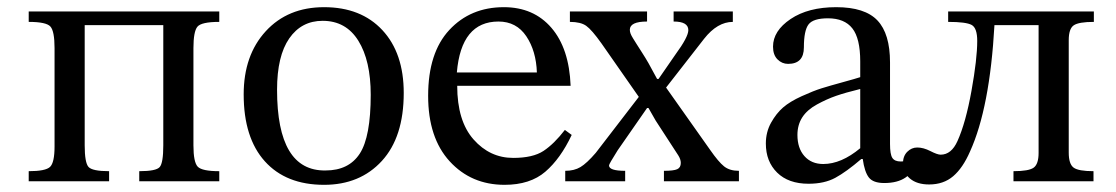

<svg xmlns="http://www.w3.org/2000/svg" viewBox="-20 -505 3111 535"><path d="M60 -444V-473H591V-444Q541 -444 530 -430.5Q519 -417 519 -371V-100Q519 -53 531 -40.5Q543 -28 591 -28V0H368V-28Q415 -28 425 -39.5Q435 -51 435 -100V-435H216V-100Q216 -52 226.5 -40Q237 -28 284 -28V0H60V-28Q107 -28 119.5 -40Q132 -52 132 -97V-371Q132 -418 120.5 -431Q109 -444 60 -444Z M883 -485Q986 -485 1045.5 -421Q1105 -357 1105 -246Q1105 -123 1044 -56.5Q983 10 883 10Q777 10 718 -55.5Q659 -121 659 -242Q659 -351 720.5 -418Q782 -485 883 -485ZM879 -447Q820 -447 786 -398Q752 -349 752 -255Q752 -28 887 -30Q952 -30 982.5 -77Q1013 -124 1013 -241Q1013 -336 978.5 -391.5Q944 -447 879 -447Z M1554 -143 1573 -129Q1542 -63 1499.5 -26.5Q1457 10 1386 10Q1293 10 1233 -55.5Q1173 -121 1173 -238Q1173 -358 1232 -421.5Q1291 -485 1384 -485Q1467 -485 1516.5 -427.5Q1566 -370 1570 -266H1254Q1254 -168 1299.5 -116.5Q1345 -65 1410 -65Q1465 -65 1494.5 -84.5Q1524 -104 1554 -143ZM1253 -303H1476Q1474 -363 1446.5 -404Q1419 -445 1369 -445Q1265 -445 1253 -303Z M2039 0H1830V-29Q1857 -29 1867 -33.5Q1877 -38 1877 -51Q1877 -61 1870 -72L1807 -169L1787 -204H1783L1701 -86Q1677 -48 1677 -44Q1677 -29 1722 -29V0H1555V-29Q1580 -29 1597.5 -39.5Q1615 -50 1640 -79L1760 -235L1656 -384Q1629 -422 1613.5 -433Q1598 -444 1568 -444V-473H1783V-445Q1735 -445 1735 -422Q1735 -417 1737 -411.5Q1739 -406 1744 -398Q1749 -390 1754 -382Q1759 -374 1769 -358.5Q1779 -343 1787 -329L1811 -285H1815L1862 -353Q1898 -402 1898 -421Q1898 -445 1857 -445V-473H2022V-444Q1979 -444 1942 -397L1836 -261L1959 -87Q1982 -54 1997.5 -41.5Q2013 -29 2039 -29Z M2384 -62H2380Q2338 -26 2307.5 -9.5Q2277 7 2233 7Q2177 7 2145.5 -24Q2114 -55 2114 -105Q2114 -137 2128.5 -163Q2143 -189 2162 -205.5Q2181 -222 2214 -237Q2247 -252 2269.5 -259Q2292 -266 2328.5 -276Q2365 -286 2377 -290V-334Q2377 -398 2355 -426Q2333 -454 2287 -454Q2246 -454 2233 -437Q2220 -420 2220 -373Q2220 -327 2176 -327Q2159 -327 2146.5 -339.5Q2134 -352 2134 -375Q2134 -419 2183 -452Q2232 -485 2310 -485Q2390 -485 2425 -448Q2460 -411 2460 -331V-104Q2460 -75 2466.5 -65Q2473 -55 2490 -55Q2514 -55 2537 -80L2552 -64Q2526 -26 2503.5 -10.5Q2481 5 2444 5Q2413 5 2401 -10.5Q2389 -26 2384 -62ZM2377 -92V-257Q2336 -247 2310 -238Q2284 -229 2256.5 -214Q2229 -199 2215.5 -178Q2202 -157 2202 -129Q2202 -92 2221.5 -70Q2241 -48 2274 -48Q2324 -48 2377 -92Z M3028 -473V-444Q2986 -444 2972 -434.5Q2958 -425 2958 -393V-80Q2958 -48 2971.5 -38Q2985 -28 3027 -28V0H2804V-28Q2847 -28 2860.5 -38Q2874 -48 2874 -79V-435H2751Q2738 -204 2683 -83Q2663 -37 2636 -14Q2609 9 2569 9Q2535 9 2515.5 -7.5Q2496 -24 2496 -49Q2496 -70 2508 -82Q2520 -94 2536 -94Q2553 -94 2572.5 -84Q2592 -74 2601 -74Q2631 -74 2648 -112Q2671 -163 2687 -252Q2703 -341 2703 -391Q2703 -427 2687.5 -435.5Q2672 -444 2622 -444V-473Z"/></svg>

Font: myMathFont
Style: Regular
Weight: 400
Designer: Ross Mills, John Hudson & Paul Hanslow, Tiro Typeworks Ltd; with prior portions MicroPress Inc., and Coen Hoffman. Math 
Foundry: Tiro Typeworks Ltd
Version: Version 2.13 b171